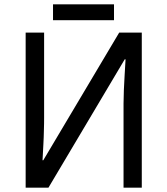

<svg xmlns="http://www.w3.org/2000/svg" viewBox="-20 -864 769 884"><path d="M98.1 -713.9H183.1V-323.2Q183.1 -310.5 182.9 -295.4Q182.6 -280.3 182.1 -263.9Q181.6 -247.6 181.2 -231.2Q180.7 -214.8 179.7 -199.2Q177.7 -163.1 175.8 -126H179.2L528.8 -713.9H632.8V0H548.8V-387.2Q548.8 -415 550.3 -449.7Q551.8 -484.4 553.7 -516.1Q555.7 -553.2 558.1 -590.8H554.2L203.1 0H98.1ZM224.1 -844.2H504.9V-771H224.1Z"/></svg>

Font: Genotype
Style: Regular
Weight: 400
Foundry: Ascender Corporation
Version: Version 1.00